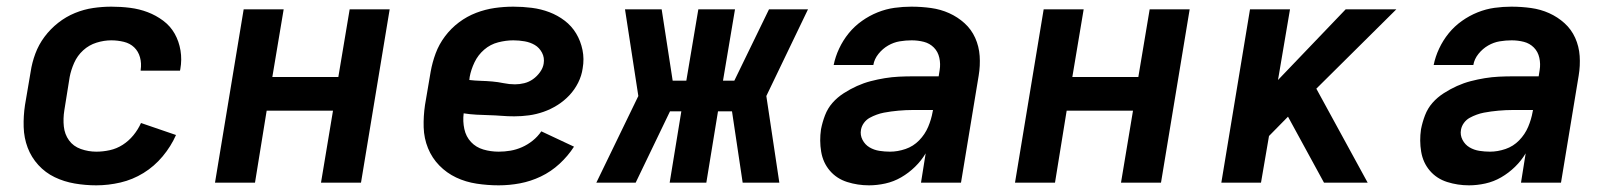

<svg xmlns="http://www.w3.org/2000/svg" viewBox="-20 -548 4840 576"><path d="M269 8Q236 8 204 2.5Q172 -3 144 -16.5Q116 -30 95 -53Q74 -76 63 -105Q52 -134 51 -167Q50 -200 55 -233L72 -333Q76 -360 86 -387Q96 -414 113.5 -437.5Q131 -461 154.5 -479.5Q178 -498 205 -509Q232 -520 259.5 -524Q287 -528 314 -528Q343 -528 370.5 -524.5Q398 -521 423 -511.5Q448 -502 469.5 -486Q491 -470 504 -447Q517 -424 521.5 -396.5Q526 -369 521 -341Q521 -340 520.5 -338.5Q520 -337 520 -336H402Q402 -337 402 -337.5Q402 -338 402 -338Q405 -358 400 -376Q395 -394 382.5 -406Q370 -418 351.5 -422.5Q333 -427 314 -427Q292 -427 269.5 -420Q247 -413 229.5 -397Q212 -381 202.5 -359.5Q193 -338 189 -317L173 -217Q169 -192 171.5 -168.5Q174 -145 187 -127Q200 -109 222.5 -101Q245 -93 269 -93Q289 -93 309.5 -97.5Q330 -102 348 -113.5Q366 -125 380 -142Q394 -159 403 -179L508 -143Q493 -109 468 -79Q443 -49 410.5 -29Q378 -9 341.5 -0.5Q305 8 269 8Z M625 0 711 -520H831L797 -317H995L1029 -520H1149L1063 0H943L979 -216H780L745 0Z M1476 8Q1443 8 1410 3Q1377 -2 1348.5 -15.5Q1320 -29 1298 -51.5Q1276 -74 1264 -103.5Q1252 -133 1251 -166Q1250 -199 1255 -233L1272 -333Q1277 -361 1287 -388Q1297 -415 1315 -439Q1333 -463 1357 -481Q1381 -499 1408.5 -509.5Q1436 -520 1464 -524Q1492 -528 1520 -528Q1548 -528 1575.5 -524.5Q1603 -521 1628 -511.5Q1653 -502 1674 -486Q1695 -470 1708.5 -447.5Q1722 -425 1727.5 -398Q1733 -371 1728 -343Q1725 -321 1714.5 -300Q1704 -279 1688 -262Q1672 -245 1652 -232.5Q1632 -220 1610.5 -212.5Q1589 -205 1567 -202Q1545 -199 1523 -199Q1504 -199 1485 -200.5Q1466 -202 1447 -202.5Q1428 -203 1409 -204Q1390 -205 1371 -208Q1368 -184 1373 -161Q1378 -138 1393 -122Q1408 -106 1430 -99.5Q1452 -93 1476 -93Q1494 -93 1511.5 -96Q1529 -99 1546 -106.5Q1563 -114 1578 -126Q1593 -138 1604 -154L1702 -108Q1684 -80 1658.5 -56.5Q1633 -33 1602.5 -18.5Q1572 -4 1540 2Q1508 8 1476 8ZM1525 -295Q1539 -295 1553 -298.5Q1567 -302 1579 -310.5Q1591 -319 1600 -331.5Q1609 -344 1611 -357Q1614 -375 1606 -390Q1598 -405 1584.5 -413Q1571 -421 1554 -424Q1537 -427 1520 -427Q1498 -427 1474.5 -421Q1451 -415 1432.5 -399Q1414 -383 1403.5 -361Q1393 -339 1389 -317L1388 -308Q1405 -306 1422.5 -305.5Q1440 -305 1457 -303.5Q1474 -302 1491 -298.5Q1508 -295 1525 -295Z M2318 0H2208L2176 -214H2134L2099 0H1989L2024 -214H1990L1887 0H1769L1895 -260L1855 -520H1965L1998 -306H2039L2075 -520H2185L2149 -306H2183L2287 -520H2404L2279 -260Z M2587 8Q2553 8 2521.5 -2Q2490 -12 2469.5 -36Q2449 -60 2443.5 -93Q2438 -126 2443 -160Q2447 -181 2455 -202Q2463 -223 2477.5 -239.5Q2492 -256 2511.5 -268.5Q2531 -281 2551 -290Q2571 -299 2592 -304.5Q2613 -310 2634.5 -313.5Q2656 -317 2677 -318Q2698 -319 2718 -319H2796L2799 -338Q2802 -356 2798 -374.5Q2794 -393 2781.5 -405.5Q2769 -418 2751.5 -422.5Q2734 -427 2715 -427Q2697 -427 2679 -424Q2661 -421 2644.5 -411.5Q2628 -402 2615.5 -386.5Q2603 -371 2600 -353H2481Q2486 -378 2497.5 -402.5Q2509 -427 2526 -448Q2543 -469 2565.5 -485Q2588 -501 2613 -511Q2638 -521 2663.5 -524.5Q2689 -528 2714 -528Q2744 -528 2773 -524Q2802 -520 2827.5 -508.5Q2853 -497 2873.5 -478.5Q2894 -460 2905.5 -434.5Q2917 -409 2919 -380Q2921 -351 2916 -321L2863 0H2743L2757 -88Q2744 -66 2725 -47.5Q2706 -29 2683.5 -16Q2661 -3 2636 2.5Q2611 8 2587 8ZM2650 -93Q2673 -93 2696.5 -101Q2720 -109 2737.5 -127Q2755 -145 2764.5 -167.5Q2774 -190 2778 -213L2779 -218H2718Q2708 -218 2697 -217.5Q2686 -217 2675 -216Q2664 -215 2653 -213.5Q2642 -212 2631.5 -210Q2621 -208 2610 -204Q2599 -200 2589 -194.5Q2579 -189 2572 -179.5Q2565 -170 2563 -159Q2560 -143 2567.5 -128.5Q2575 -114 2588.5 -106Q2602 -98 2618 -95.5Q2634 -93 2650 -93Z M3025 0 3111 -520H3231L3197 -317H3395L3429 -520H3549L3463 0H3343L3379 -216H3180L3145 0Z M3644 0 3730 -520H3850L3814 -308L4017 -520H4169L3929 -282L4083 0H3952L3844 -198L3787 -140L3763 0Z M4387 8Q4353 8 4321.5 -2Q4290 -12 4269.5 -36Q4249 -60 4243.5 -93Q4238 -126 4243 -160Q4247 -181 4255 -202Q4263 -223 4277.5 -239.5Q4292 -256 4311.5 -268.5Q4331 -281 4351 -290Q4371 -299 4392 -304.5Q4413 -310 4434.5 -313.5Q4456 -317 4477 -318Q4498 -319 4518 -319H4596L4599 -338Q4602 -356 4598 -374.5Q4594 -393 4581.5 -405.5Q4569 -418 4551.5 -422.5Q4534 -427 4515 -427Q4497 -427 4479 -424Q4461 -421 4444.5 -411.5Q4428 -402 4415.5 -386.5Q4403 -371 4400 -353H4281Q4286 -378 4297.5 -402.5Q4309 -427 4326 -448Q4343 -469 4365.5 -485Q4388 -501 4413 -511Q4438 -521 4463.5 -524.5Q4489 -528 4514 -528Q4544 -528 4573 -524Q4602 -520 4627.5 -508.5Q4653 -497 4673.5 -478.5Q4694 -460 4705.5 -434.5Q4717 -409 4719 -380Q4721 -351 4716 -321L4663 0H4543L4557 -88Q4544 -66 4525 -47.5Q4506 -29 4483.5 -16Q4461 -3 4436 2.5Q4411 8 4387 8ZM4450 -93Q4473 -93 4496.5 -101Q4520 -109 4537.5 -127Q4555 -145 4564.5 -167.5Q4574 -190 4578 -213L4579 -218H4518Q4508 -218 4497 -217.5Q4486 -217 4475 -216Q4464 -215 4453 -213.5Q4442 -212 4431.5 -210Q4421 -208 4410 -204Q4399 -200 4389 -194.5Q4379 -189 4372 -179.5Q4365 -170 4363 -159Q4360 -143 4367.5 -128.5Q4375 -114 4388.5 -106Q4402 -98 4418 -95.5Q4434 -93 4450 -93Z"/></svg>

Font: Iosevka SS04 Extended
Style: Bold Italic
Weight: 700
Width: 7
Italic angle: -9°
Monospace: yes
Designer: Belleve Invis
Foundry: Belleve Invis
Version: Version 19.0.0; ttfautohint (v1.8.4)